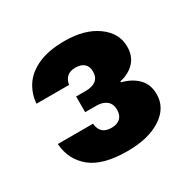

<svg xmlns="http://www.w3.org/2000/svg" viewBox="-94 -807 552 552"><g transform="rotate(-30 181.5 -530.5)"><path d="M182 -348Q101 -348 61.5 -380Q22 -412 18 -466H135Q136 -453 141.5 -444.5Q147 -436 156 -432.5Q165 -429 176 -429Q194 -429 204.5 -438.5Q215 -448 215 -466Q215 -486 202.5 -496Q190 -506 169 -506H132V-558H164Q186 -558 198 -567.5Q210 -577 210 -596Q210 -613 200 -622Q190 -631 171 -631Q154 -631 144 -622.5Q134 -614 131 -597H23Q25 -628 42 -654.5Q59 -681 94 -697Q129 -713 183 -713Q249 -713 290 -683.5Q331 -654 331 -609Q331 -578 313 -558.5Q295 -539 264 -532V-529Q298 -520 317 -500Q336 -480 336 -448Q336 -403 294 -375.5Q252 -348 182 -348Z"/></g></svg>

Font: DM Sans 20pt Black
Style: Regular
Weight: 900
Version: Version 4.004;gftools[0.9.30]